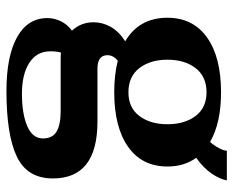

<svg xmlns="http://www.w3.org/2000/svg" viewBox="-84 -481 723 595"><g transform="rotate(90 277.5 -183.5)"><path d="M533 14Q533 93 466 125.5Q399 158 262 158Q154 158 95 125Q36 92 36 31Q36 10 45.5 -10Q55 -30 75 -45Q49 -73 49 -112Q49 -140 63.5 -165.5Q78 -191 108 -210Q35 -253 35 -341Q35 -420 96 -463.5Q157 -507 266 -507Q361 -507 420 -473Q432 -487 439.5 -501.5Q447 -516 447 -525H539Q535 -503 518 -478Q501 -453 469 -430Q496 -393 496 -341Q496 -262 435 -219Q374 -176 266 -176Q212 -176 168 -187Q151 -173 151 -155Q151 -124 193 -124H357Q533 -124 533 14ZM165 -341Q165 -288 191 -254Q217 -220 266 -220Q314 -220 339.5 -254Q365 -288 365 -341Q365 -394 339.5 -428Q314 -462 266 -462Q217 -462 191 -428Q165 -394 165 -341ZM409 45Q409 15 387.5 2.5Q366 -10 324 -10H163Q149 -10 143 -11Q139 2 139 22Q139 64 174.5 87Q210 110 270 110Q333 110 371 93.5Q409 77 409 45Z"/></g></svg>

Font: Trirong SemiBold
Style: Regular
Weight: 600
Designer: Katatrad Team
Foundry: CadsonDemak
Version: Version 1.000